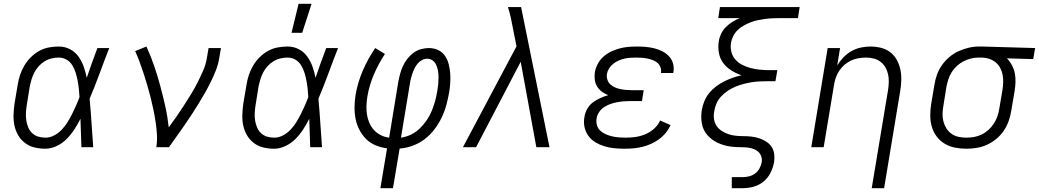

<svg xmlns="http://www.w3.org/2000/svg" viewBox="-20 -772 5449 1007"><path d="M218 8Q189 8 161.5 1.5Q134 -5 112 -21.5Q90 -38 76 -61.5Q62 -85 56 -112.5Q50 -140 51 -169.5Q52 -199 56 -228L73 -328Q77 -354 85.5 -379.5Q94 -405 108 -428.5Q122 -452 141.5 -471.5Q161 -491 185 -504.5Q209 -518 235.5 -523Q262 -528 288 -528Q320 -528 347 -514Q374 -500 391.5 -475.5Q409 -451 419 -422.5Q429 -394 435 -364Q448 -403 462 -442Q476 -481 491 -520H553Q527 -454 502.5 -387Q478 -320 450 -254Q456 -191 460 -127Q464 -63 469 0H407Q406 -37 404.5 -74.5Q403 -112 402 -149Q388 -121 370.5 -94Q353 -67 330.5 -44Q308 -21 278 -6.5Q248 8 218 8ZM219 -50Q242 -50 264.5 -62Q287 -74 304 -92Q321 -110 334 -131Q347 -152 358 -174Q369 -196 379 -218.5Q389 -241 397 -263Q396 -285 393.5 -307Q391 -329 387 -350Q383 -371 376.5 -391.5Q370 -412 359 -430Q348 -448 329.5 -459Q311 -470 288 -470Q270 -470 250.5 -465.5Q231 -461 214 -450.5Q197 -440 183 -424.5Q169 -409 160 -391.5Q151 -374 145.5 -355.5Q140 -337 136 -318L120 -218Q117 -199 116 -179Q115 -159 118 -140Q121 -121 128 -104Q135 -87 148.5 -74Q162 -61 180.5 -55.5Q199 -50 219 -50Z M800 0Q805 -34 803 -67.5Q801 -101 796 -133.5Q791 -166 784.5 -197.5Q778 -229 770 -260.5Q762 -292 753 -323Q744 -354 734 -384.5Q724 -415 713 -445Q702 -475 689 -504L748 -528Q771 -478 788.5 -426.5Q806 -375 820.5 -321.5Q835 -268 847 -214Q859 -160 865 -104Q886 -132 906 -161Q926 -190 945 -219.5Q964 -249 982.5 -279Q1001 -309 1016.5 -340Q1032 -371 1046 -403Q1060 -435 1065 -468L1074 -520H1139L1130 -468Q1125 -436 1113 -405Q1101 -374 1086 -343.5Q1071 -313 1054.5 -284Q1038 -255 1020 -226Q1002 -197 983.5 -168.5Q965 -140 945 -111.5Q925 -83 905.5 -55.5Q886 -28 866 0Z M1418 8Q1389 8 1361.5 1.5Q1334 -5 1312 -21.5Q1290 -38 1276 -61.5Q1262 -85 1256 -112.5Q1250 -140 1251 -169.5Q1252 -199 1256 -228L1273 -328Q1277 -354 1285.5 -379.5Q1294 -405 1308 -428.5Q1322 -452 1341.5 -471.5Q1361 -491 1385 -504.5Q1409 -518 1435.5 -523Q1462 -528 1488 -528Q1520 -528 1547 -514Q1574 -500 1591.5 -475.5Q1609 -451 1619 -422.5Q1629 -394 1635 -364Q1648 -403 1662 -442Q1676 -481 1691 -520H1753Q1727 -454 1702.5 -387Q1678 -320 1650 -254Q1656 -191 1660 -127Q1664 -63 1669 0H1607Q1606 -37 1604.5 -74.5Q1603 -112 1602 -149Q1588 -121 1570.5 -94Q1553 -67 1530.5 -44Q1508 -21 1478 -6.5Q1448 8 1418 8ZM1419 -50Q1442 -50 1464.5 -62Q1487 -74 1504 -92Q1521 -110 1534 -131Q1547 -152 1558 -174Q1569 -196 1579 -218.5Q1589 -241 1597 -263Q1596 -285 1593.5 -307Q1591 -329 1587 -350Q1583 -371 1576.5 -391.5Q1570 -412 1559 -430Q1548 -448 1529.5 -459Q1511 -470 1488 -470Q1470 -470 1450.5 -465.5Q1431 -461 1414 -450.5Q1397 -440 1383 -424.5Q1369 -409 1360 -391.5Q1351 -374 1345.5 -355.5Q1340 -337 1336 -318L1320 -218Q1317 -199 1316 -179Q1315 -159 1318 -140Q1321 -121 1328 -104Q1335 -87 1348.5 -74Q1362 -61 1380.5 -55.5Q1399 -50 1419 -50ZM1509 -600 1546 -752H1614L1565 -600Z M1975 215 2010 6Q1978 2 1949.5 -10Q1921 -22 1900 -43Q1879 -64 1865 -91Q1851 -118 1845 -148.5Q1839 -179 1839.5 -211Q1840 -243 1845 -275Q1856 -339 1882.5 -401Q1909 -463 1948 -520L1999 -489Q1965 -438 1941 -381.5Q1917 -325 1907 -267Q1903 -243 1902 -219Q1901 -195 1904.5 -172Q1908 -149 1917 -128Q1926 -107 1941 -90.5Q1956 -74 1976.5 -63.5Q1997 -53 2021 -50L2069 -343Q2073 -364 2078.5 -384.5Q2084 -405 2093 -425Q2102 -445 2116 -463Q2130 -481 2148 -494.5Q2166 -508 2187.5 -514Q2209 -520 2229 -520Q2255 -520 2277 -510Q2299 -500 2312.5 -481Q2326 -462 2332.5 -438.5Q2339 -415 2341 -390Q2343 -365 2341.5 -339.5Q2340 -314 2336 -289Q2330 -255 2321 -221.5Q2312 -188 2296.5 -155.5Q2281 -123 2258.5 -93.5Q2236 -64 2207 -42Q2178 -20 2143.5 -7.5Q2109 5 2076 7L2041 215ZM2083 -50Q2111 -54 2136.5 -66.5Q2162 -79 2182.5 -99Q2203 -119 2219 -143Q2235 -167 2245.5 -193Q2256 -219 2263 -245.5Q2270 -272 2274 -298Q2277 -315 2278.5 -332Q2280 -349 2280 -366Q2280 -383 2277.5 -399Q2275 -415 2268.5 -430Q2262 -445 2249.5 -454.5Q2237 -464 2220 -464Q2207 -464 2193.5 -457Q2180 -450 2170.5 -438.5Q2161 -427 2154.5 -414Q2148 -401 2143.5 -388Q2139 -375 2135.5 -361.5Q2132 -348 2130 -334Z M2408 0 2689 -529 2671 -619Q2666 -648 2659.5 -677.5Q2653 -707 2644 -735H2713L2862 0H2793L2711 -448L2477 0Z M3256 8Q3229 8 3202.5 5.5Q3176 3 3151 -4.5Q3126 -12 3104 -25Q3082 -38 3067 -58Q3052 -78 3046 -104Q3040 -130 3045 -157Q3048 -179 3059 -199.5Q3070 -220 3088.5 -234Q3107 -248 3128 -257.5Q3149 -267 3170 -273Q3152 -280 3137 -291Q3122 -302 3112 -318Q3102 -334 3099.5 -354Q3097 -374 3100 -394Q3104 -416 3115.5 -437.5Q3127 -459 3145 -475Q3163 -491 3185 -501.5Q3207 -512 3229.5 -518Q3252 -524 3275 -526Q3298 -528 3321 -528Q3344 -528 3367 -526Q3390 -524 3412 -518.5Q3434 -513 3453.5 -503Q3473 -493 3488 -477.5Q3503 -462 3509.5 -440.5Q3516 -419 3512 -395L3511 -389H3446L3447 -392Q3449 -407 3443.5 -420.5Q3438 -434 3427.5 -443Q3417 -452 3403 -457Q3389 -462 3375 -465Q3361 -468 3346.5 -469Q3332 -470 3317 -470Q3301 -470 3285.5 -469Q3270 -468 3255 -464.5Q3240 -461 3225 -454.5Q3210 -448 3197 -438Q3184 -428 3175 -414Q3166 -400 3163 -384Q3161 -369 3165.5 -354.5Q3170 -340 3180.5 -330Q3191 -320 3204.5 -314Q3218 -308 3232.5 -305Q3247 -302 3262 -300.5Q3277 -299 3293 -299H3356L3347 -242H3284Q3267 -242 3249.5 -240.5Q3232 -239 3214.5 -235.5Q3197 -232 3180 -226Q3163 -220 3147.5 -209.5Q3132 -199 3121.5 -183Q3111 -167 3109 -150Q3106 -132 3111 -115Q3116 -98 3128.5 -86.5Q3141 -75 3157 -68Q3173 -61 3190 -57Q3207 -53 3225 -51.5Q3243 -50 3261 -50Q3287 -50 3312.5 -53.5Q3338 -57 3363.5 -67.5Q3389 -78 3410 -96.5Q3431 -115 3442 -140L3497 -116Q3487 -94 3471.5 -75Q3456 -56 3436 -41.5Q3416 -27 3393.5 -17Q3371 -7 3348 -1.5Q3325 4 3302 6Q3279 8 3256 8Z M3818 215V157H3877Q3893 157 3910 152.5Q3927 148 3941 137.5Q3955 127 3963.5 111Q3972 95 3975 79Q3978 60 3971 44Q3964 28 3950 18.5Q3936 9 3919 5Q3902 1 3883.5 0.5Q3865 0 3847 -0.5Q3829 -1 3811 -3.5Q3793 -6 3776 -11Q3759 -16 3744 -23Q3729 -30 3715 -40.5Q3701 -51 3690 -63.5Q3679 -76 3671.5 -91.5Q3664 -107 3661 -124.5Q3658 -142 3658 -160Q3658 -178 3661 -196Q3665 -219 3674.5 -242Q3684 -265 3699.5 -284Q3715 -303 3735.5 -318.5Q3756 -334 3778 -345Q3800 -356 3822.5 -364Q3845 -372 3869 -377Q3841 -387 3816 -402.5Q3791 -418 3773.5 -441Q3756 -464 3750.5 -494.5Q3745 -525 3750 -556Q3753 -576 3762.5 -595.5Q3772 -615 3787.5 -630.5Q3803 -646 3821.5 -657.5Q3840 -669 3860 -677H3747L3756 -735H4174L4165 -677H4066Q4048 -677 4029 -676Q4010 -675 3991.5 -672.5Q3973 -670 3954 -666Q3935 -662 3917 -655Q3899 -648 3881.5 -638.5Q3864 -629 3849.5 -615Q3835 -601 3826 -583.5Q3817 -566 3814 -548Q3810 -523 3816 -499.5Q3822 -476 3837.5 -459Q3853 -442 3873.5 -431.5Q3894 -421 3917.5 -415Q3941 -409 3966 -406.5Q3991 -404 4016 -404H4057L4047 -346H4006Q3985 -346 3964 -345Q3943 -344 3921.5 -340.5Q3900 -337 3879 -331.5Q3858 -326 3837.5 -317.5Q3817 -309 3798 -296.5Q3779 -284 3763 -267Q3747 -250 3738 -229.5Q3729 -209 3726 -188Q3722 -167 3725 -147Q3728 -127 3738.5 -111.5Q3749 -96 3765 -85.5Q3781 -75 3800 -68.5Q3819 -62 3839 -60Q3859 -58 3879 -58Q3901 -58 3922 -55.5Q3943 -53 3962.5 -46.5Q3982 -40 3999 -29Q4016 -18 4027 -1.5Q4038 15 4040.5 36Q4043 57 4040 78Q4035 106 4021.5 133.5Q4008 161 3985 180Q3962 199 3933 207Q3904 215 3876 215Z M4552 215 4638 -302Q4641 -323 4641.5 -343.5Q4642 -364 4637.5 -383.5Q4633 -403 4623 -420Q4613 -437 4597.5 -448.5Q4582 -460 4562.5 -465Q4543 -470 4522 -470Q4502 -470 4482 -466.5Q4462 -463 4443.5 -454.5Q4425 -446 4409 -432Q4393 -418 4381.5 -400.5Q4370 -383 4363.5 -364Q4357 -345 4354 -325L4300 0H4235L4321 -520H4386L4371 -429Q4385 -452 4404 -471.5Q4423 -491 4446 -504Q4469 -517 4494.5 -522.5Q4520 -528 4545 -528Q4574 -528 4601.5 -521Q4629 -514 4650 -497.5Q4671 -481 4684 -457Q4697 -433 4702.5 -406Q4708 -379 4707 -350Q4706 -321 4701 -292L4617 215Z M5048 8Q5017 8 4987.5 2Q4958 -4 4933.5 -19Q4909 -34 4892 -57Q4875 -80 4867 -108Q4859 -136 4859 -166.5Q4859 -197 4864 -228L4881 -328Q4885 -355 4894.5 -381Q4904 -407 4920.5 -430.5Q4937 -454 4959.5 -473Q4982 -492 5007.5 -503.5Q5033 -515 5060 -521.5Q5087 -528 5114 -528H5131L5409 -520L5399 -462L5261 -466Q5276 -451 5287 -430.5Q5298 -410 5302.5 -387.5Q5307 -365 5306 -340.5Q5305 -316 5301 -292L5284 -192Q5280 -165 5270.5 -138Q5261 -111 5245 -87Q5229 -63 5206 -44Q5183 -25 5157 -13Q5131 -1 5103 3.5Q5075 8 5048 8ZM5048 -50Q5068 -50 5088.5 -53.5Q5109 -57 5128.5 -66.5Q5148 -76 5164.5 -91Q5181 -106 5192.5 -124Q5204 -142 5211 -161.5Q5218 -181 5221 -202L5238 -302Q5241 -322 5241.5 -341.5Q5242 -361 5238.5 -380Q5235 -399 5226 -415.5Q5217 -432 5203 -444Q5189 -456 5171 -462.5Q5153 -469 5134 -470H5111Q5092 -470 5072 -465Q5052 -460 5033.5 -450.5Q5015 -441 4999 -426.5Q4983 -412 4972 -394.5Q4961 -377 4954.5 -357.5Q4948 -338 4944 -318L4928 -218Q4924 -197 4923.5 -176Q4923 -155 4928 -135.5Q4933 -116 4943.5 -99Q4954 -82 4970 -70.5Q4986 -59 5006.5 -54.5Q5027 -50 5048 -50Z"/></svg>

Font: Iosevka Light Extended
Style: Italic
Weight: 300
Width: 7
Italic angle: -9°
Monospace: yes
Designer: Belleve Invis
Foundry: Belleve Invis
Version: Version 32.5.0; ttfautohint (v1.8.4)